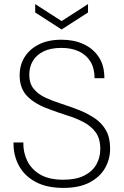

<svg xmlns="http://www.w3.org/2000/svg" viewBox="-20 -906 604 938"><path d="M290 12Q209 12 154.5 -17Q100 -46 72.5 -96.5Q45 -147 46 -210H94Q93 -161 113.5 -119.5Q134 -78 177 -53Q220 -28 289 -28Q351 -28 391 -48Q431 -68 450.5 -102Q470 -136 470 -178Q470 -229 447.5 -259.5Q425 -290 389 -309Q353 -328 308.5 -342Q264 -356 222 -372Q151 -397 113.5 -435.5Q76 -474 76 -538Q76 -587 99.5 -626Q123 -665 169 -688.5Q215 -712 281 -712Q341 -712 388 -690.5Q435 -669 462.5 -627.5Q490 -586 490 -524H442Q442 -572 422 -605Q402 -638 365.5 -655Q329 -672 280 -672Q227 -672 192 -654.5Q157 -637 140 -607.5Q123 -578 123 -541Q123 -498 145 -471.5Q167 -445 203 -428.5Q239 -412 283 -398Q327 -384 372 -366Q413 -349 446 -326Q479 -303 498.5 -268Q518 -233 518 -180Q518 -128 493 -84.5Q468 -41 417.5 -14.5Q367 12 290 12ZM281 -762 152 -845V-886L281 -803L410 -886V-845Z"/></svg>

Font: DM Sans 10pt ExtraLight
Style: Regular
Weight: 250
Version: Version 4.004;gftools[0.9.30]